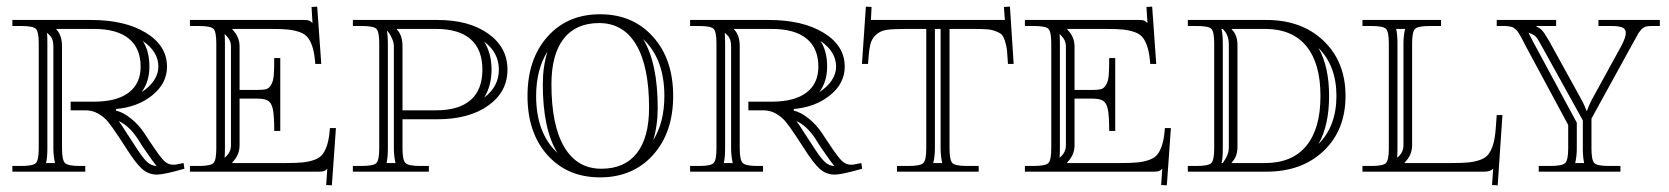

<svg xmlns="http://www.w3.org/2000/svg" viewBox="-20 -515 5007 576"><path d="M17.1 -455.1H252.9Q355 -455.1 418 -416.5Q481 -377.9 481 -314.9Q481 -265.1 437.3 -229.5Q393.6 -193.8 328.1 -188V-183.1Q348.6 -178.7 372.6 -159.7Q396.5 -140.6 413.1 -115.2L429.2 -90.8Q461.9 -41.5 473.1 -31.7Q484.9 -21 498 -21H505.9L530.8 -25.9L533.2 -8.8Q471.7 8.8 451.2 8.8Q425.8 8.8 406.7 -7.8Q387.7 -24.4 358.9 -69.8L334 -107.9Q314.9 -136.7 303 -150.9Q291 -165 273.9 -174.6Q256.8 -184.1 235.8 -184.1H191.9V-210H262.2Q330.1 -210 366 -237.1Q401.9 -264.2 401.9 -314.9Q401.9 -370.6 366.2 -399.4Q330.6 -428.2 262.2 -428.2H148.9V-426.8Q166 -409.7 166 -376V-69.8Q166 -34.7 175 -25.9Q184.1 -17.1 219.2 -17.1H235.8V0H17.1V-17.1H43.9Q79.1 -17.1 87.6 -25.9Q96.2 -34.7 96.2 -69.8V-384.8Q96.2 -419.9 87.6 -428.5Q79.1 -437 43.9 -437H17.1ZM450.2 -17.1Q441.4 -25.9 407.2 -76.2L392.1 -100.1Q367.2 -137.7 335.9 -151.9Q344.7 -140.6 356 -122.1L380.9 -84Q406.7 -43 420.4 -30Q434.1 -17.1 450.2 -17.1ZM404.8 -238.8Q428.2 -253.4 441.7 -273.4Q455.1 -293.5 455.1 -314.9Q455.1 -360.4 408.2 -392.1Q428.2 -362.3 428.2 -314.9Q428.2 -270 404.8 -238.8ZM121.1 -415Q122.1 -409.2 122.1 -384.8V-69.8Q122.1 -42 118.2 -25.9H145Q140.1 -47.9 140.1 -69.8V-376Q140.1 -397.9 129.9 -408.2L122.1 -416Z M549.8 -455.1H891.6Q902.8 -455.1 907.2 -453.4Q911.6 -451.7 917.5 -445.8L914.6 -494.1L931.6 -495.1L943.8 -323.2H925.8Q923.8 -352.1 918.5 -370.6Q913.1 -389.2 904.5 -400.9Q896 -412.6 879.6 -418.5Q863.3 -424.3 844.5 -426.3Q825.7 -428.2 794.9 -428.2H676.8V-426.8Q698.7 -404.8 698.7 -376V-245.1H750.5Q769 -245.1 778.3 -247.6Q787.6 -250 793.7 -261Q799.8 -272 801.3 -289.3Q802.7 -306.6 802.7 -340.8H820.8V-122.1H802.7Q802.7 -167 798.8 -186.3Q794.9 -205.6 784.9 -212.4Q774.9 -219.2 750.5 -219.2H698.7V-79.1Q698.7 -49.8 676.8 -27.8V-25.9H838.9Q869.6 -25.9 888.4 -27.8Q907.2 -29.8 923.6 -35.6Q939.9 -41.5 948.5 -53.2Q957 -64.9 962.4 -83.5Q967.8 -102.1 969.7 -130.9H987.8L975.6 41L958.5 40L961.9 -8.8Q956.5 -3.4 951.9 -1.7Q947.3 0 935.5 0H549.8V-17.1H576.7Q611.8 -17.1 620.4 -25.9Q628.9 -34.7 628.9 -69.8V-384.8Q628.9 -419.9 620.4 -428.5Q611.8 -437 576.7 -437H549.8ZM672.9 -79.1V-376Q672.9 -394 658.7 -408.2L653.8 -413.1Q654.8 -401.9 654.8 -384.8V-69.8Q654.8 -51.8 653.8 -42L658.7 -45.9Q672.9 -60.1 672.9 -79.1Z M1170.4 -428.2V-426.8Q1187.5 -409.7 1187.5 -376V-184.1H1288.6Q1356.9 -184.1 1392.1 -215.1Q1427.2 -246.1 1427.2 -306.2Q1427.2 -366.2 1392.1 -397.2Q1356.9 -428.2 1288.6 -428.2ZM1038.6 -455.1H1292.5Q1386.7 -455.1 1444.6 -414.1Q1502.4 -373 1502.4 -306.2Q1502.4 -239.3 1444.6 -198.2Q1386.7 -157.2 1292.5 -157.2H1187.5V-69.8Q1187.5 -34.7 1196.5 -25.9Q1205.6 -17.1 1240.7 -17.1H1266.6V0H1038.6V-17.1H1065.4Q1100.6 -17.1 1109.1 -25.9Q1117.7 -34.7 1117.7 -69.8V-384.8Q1117.7 -419.9 1109.1 -428.5Q1100.6 -437 1065.4 -437H1038.6ZM1161.6 -376Q1161.6 -386.7 1156.7 -397.9Q1151.9 -409.2 1147.5 -415.3Q1143.1 -421.4 1140.6 -422.9Q1143.6 -408.7 1143.6 -384.8V-69.8Q1143.6 -42 1139.6 -25.9H1166.5Q1161.6 -47.9 1161.6 -69.8ZM1432.6 -222.2Q1476.6 -255.4 1476.6 -306.2Q1476.6 -356.9 1432.6 -390.1Q1454.6 -354.5 1454.6 -306.2Q1454.6 -257.8 1432.6 -222.2Z M1927.2 -191.9Q1927.2 -315.4 1888.7 -380.6Q1850.1 -445.8 1777.3 -445.8Q1707.5 -445.8 1670.9 -398.7Q1634.3 -351.6 1634.3 -262.2Q1634.3 -138.7 1672.9 -73.7Q1711.4 -8.8 1784.2 -8.8Q1854 -8.8 1890.6 -55.7Q1927.2 -102.5 1927.2 -191.9ZM1999.5 -227.1Q1999.5 -117.2 1939 -50Q1878.4 17.1 1780.3 17.1Q1682.1 17.1 1622.3 -49.8Q1562.5 -116.7 1562.5 -227.1Q1562.5 -337.4 1622.3 -404.8Q1682.1 -472.2 1780.3 -472.2Q1878.4 -472.2 1939 -404.8Q1999.5 -337.4 1999.5 -227.1ZM1939.5 -94.2Q1973.1 -147.9 1973.1 -227.1Q1973.1 -338.4 1909.2 -397.9Q1953.1 -326.7 1953.1 -191.9Q1953.1 -137.7 1939.5 -94.2ZM1622.6 -360.8Q1588.4 -306.2 1588.4 -227.1Q1588.4 -115.7 1652.3 -56.2Q1608.4 -127.4 1608.4 -262.2Q1608.4 -315.9 1622.6 -360.8Z M2050.3 -455.1H2286.1Q2388.2 -455.1 2451.2 -416.5Q2514.2 -377.9 2514.2 -314.9Q2514.2 -265.1 2470.5 -229.5Q2426.8 -193.8 2361.3 -188V-183.1Q2381.8 -178.7 2405.8 -159.7Q2429.7 -140.6 2446.3 -115.2L2462.4 -90.8Q2495.1 -41.5 2506.3 -31.7Q2518.1 -21 2531.2 -21H2539.1L2564 -25.9L2566.4 -8.8Q2504.9 8.8 2484.4 8.8Q2459 8.8 2439.9 -7.8Q2420.9 -24.4 2392.1 -69.8L2367.2 -107.9Q2348.1 -136.7 2336.2 -150.9Q2324.2 -165 2307.1 -174.6Q2290 -184.1 2269 -184.1H2225.1V-210H2295.4Q2363.3 -210 2399.2 -237.1Q2435.1 -264.2 2435.1 -314.9Q2435.1 -370.6 2399.4 -399.4Q2363.8 -428.2 2295.4 -428.2H2182.1V-426.8Q2199.2 -409.7 2199.2 -376V-69.8Q2199.2 -34.7 2208.3 -25.9Q2217.3 -17.1 2252.4 -17.1H2269V0H2050.3V-17.1H2077.1Q2112.3 -17.1 2120.8 -25.9Q2129.4 -34.7 2129.4 -69.8V-384.8Q2129.4 -419.9 2120.8 -428.5Q2112.3 -437 2077.1 -437H2050.3ZM2483.4 -17.1Q2474.6 -25.9 2440.4 -76.2L2425.3 -100.1Q2400.4 -137.7 2369.1 -151.9Q2377.9 -140.6 2389.2 -122.1L2414.1 -84Q2439.9 -43 2453.6 -30Q2467.3 -17.1 2483.4 -17.1ZM2438 -238.8Q2461.4 -253.4 2474.9 -273.4Q2488.3 -293.5 2488.3 -314.9Q2488.3 -360.4 2441.4 -392.1Q2461.4 -362.3 2461.4 -314.9Q2461.4 -270 2438 -238.8ZM2154.3 -415Q2155.3 -409.2 2155.3 -384.8V-69.8Q2155.3 -42 2151.4 -25.9H2178.2Q2173.3 -47.9 2173.3 -69.8V-376Q2173.3 -397.9 2163.1 -408.2L2155.3 -416Z M2592.8 -455.1H2994.6L2991.7 -494.1L3009.8 -495.1L3021 -323.2H3003.9Q3002.4 -350.1 3001 -364Q2999.5 -377.9 2994.9 -392.1Q2990.2 -406.2 2984.6 -411.6Q2979 -417 2966.6 -421.6Q2954.1 -426.3 2939.2 -427.2Q2924.3 -428.2 2898.9 -428.2H2828.6V-69.8Q2828.6 -34.7 2837.2 -25.9Q2845.7 -17.1 2880.9 -17.1H2916V0H2670.9V-17.1H2706.1Q2741.2 -17.1 2750 -25.9Q2758.8 -34.7 2758.8 -69.8V-428.2H2697.8Q2659.7 -428.2 2640.6 -425.5Q2621.6 -422.9 2608.2 -410.9Q2594.7 -398.9 2590.6 -379.9Q2586.4 -360.8 2584 -323.2H2565.9L2577.6 -495.1L2594.7 -494.1ZM2801.8 -428.2H2784.7V-69.8Q2784.7 -46.4 2779.8 -25.9H2806.6Q2801.8 -47.9 2801.8 -69.8Z M3054.7 -455.1H3396.5Q3407.7 -455.1 3412.1 -453.4Q3416.5 -451.7 3422.4 -445.8L3419.4 -494.1L3436.5 -495.1L3448.7 -323.2H3430.7Q3428.7 -352.1 3423.3 -370.6Q3418 -389.2 3409.4 -400.9Q3400.9 -412.6 3384.5 -418.5Q3368.2 -424.3 3349.4 -426.3Q3330.6 -428.2 3299.8 -428.2H3181.6V-426.8Q3203.6 -404.8 3203.6 -376V-245.1H3255.4Q3273.9 -245.1 3283.2 -247.6Q3292.5 -250 3298.6 -261Q3304.7 -272 3306.2 -289.3Q3307.6 -306.6 3307.6 -340.8H3325.7V-122.1H3307.6Q3307.6 -167 3303.7 -186.3Q3299.8 -205.6 3289.8 -212.4Q3279.8 -219.2 3255.4 -219.2H3203.6V-79.1Q3203.6 -49.8 3181.6 -27.8V-25.9H3343.8Q3374.5 -25.9 3393.3 -27.8Q3412.1 -29.8 3428.5 -35.6Q3444.8 -41.5 3453.4 -53.2Q3461.9 -64.9 3467.3 -83.5Q3472.7 -102.1 3474.6 -130.9H3492.7L3480.5 41L3463.4 40L3466.8 -8.8Q3461.4 -3.4 3456.8 -1.7Q3452.1 0 3440.4 0H3054.7V-17.1H3081.5Q3116.7 -17.1 3125.2 -25.9Q3133.8 -34.7 3133.8 -69.8V-384.8Q3133.8 -419.9 3125.2 -428.5Q3116.7 -437 3081.5 -437H3054.7ZM3177.7 -79.1V-376Q3177.7 -394 3163.6 -408.2L3158.7 -413.1Q3159.7 -401.9 3159.7 -384.8V-69.8Q3159.7 -51.8 3158.7 -42L3163.6 -45.9Q3177.7 -60.1 3177.7 -79.1Z M3675.3 -25.9H3775.4Q3856.4 -25.9 3898.9 -77.4Q3941.4 -128.9 3941.4 -227.1Q3941.4 -325.2 3898.9 -376.7Q3856.4 -428.2 3775.4 -428.2H3675.3V-426.8Q3692.4 -409.7 3692.4 -379.9V-74.2Q3692.4 -44.9 3675.3 -27.8ZM3570.3 -437H3543.5V-455.1H3779.3Q3885.7 -455.1 3951.2 -392.1Q4016.6 -329.1 4016.6 -227.1Q4016.6 -125 3951.2 -62.5Q3885.7 0 3779.3 0H3543.5V-17.1H3570.3Q3605.5 -17.1 3614 -25.9Q3622.6 -34.7 3622.6 -69.8V-384.8Q3622.6 -419.9 3614 -428.5Q3605.5 -437 3570.3 -437ZM3935.5 -83Q3989.3 -136.7 3989.3 -227.1Q3989.3 -317.4 3935.5 -371.1Q3967.3 -314.9 3967.3 -227.1Q3967.3 -139.2 3935.5 -83ZM3648.4 -428.2H3644.5Q3648.4 -412.1 3648.4 -384.8V-69.8Q3648.4 -38.1 3644.5 -25.9H3648.4Q3649.4 -28.3 3654.3 -35.2Q3659.2 -42 3662.8 -51.8Q3666.5 -61.5 3666.5 -74.2V-379.9Q3666.5 -395.5 3662.8 -405.8Q3659.2 -416 3653.8 -421.9Z M4146.5 -69.8V-384.8Q4146.5 -419.9 4137.9 -428.5Q4129.4 -437 4094.2 -437H4067.4V-455.1H4303.2V-437H4269.5Q4234.4 -437 4225.3 -428.5Q4216.3 -419.9 4216.3 -384.8V-79.1Q4216.3 -49.8 4194.3 -27.8V-25.9H4336.4Q4367.2 -25.9 4386 -27.8Q4404.8 -29.8 4421.1 -35.6Q4437.5 -41.5 4446 -53.2Q4454.6 -64.9 4460 -83.5Q4465.3 -102.1 4467.3 -130.9L4470.2 -169.9H4487.3L4473.1 41L4456.1 40L4459.5 -8.8Q4450.7 0 4432.1 0H4067.4V-17.1H4094.2Q4129.4 -17.1 4137.9 -25.9Q4146.5 -34.7 4146.5 -69.8ZM4168.5 -428.2Q4172.4 -410.6 4172.4 -384.8V-69.8Q4172.4 -51.8 4171.4 -42L4176.3 -45.9Q4190.4 -60.1 4190.4 -79.1V-384.8Q4190.4 -407.7 4195.3 -428.2Z M4628.4 -390.1 4725.6 -213.9Q4733.9 -198.7 4739.3 -183.1H4741.2Q4745.6 -196.3 4754.4 -213.9L4843.3 -376Q4857.4 -402.3 4857.4 -416Q4857.4 -428.2 4846.9 -432.6Q4836.4 -437 4812.5 -437H4775.4V-455.1H4959.5V-437H4933.6Q4929.2 -437 4925.3 -436.5Q4921.4 -436 4918.5 -435.5Q4915.5 -435.1 4912.4 -432.9Q4909.2 -430.7 4907.2 -429.7Q4905.3 -428.7 4902.3 -424.6Q4899.4 -420.4 4897.7 -418.7Q4896 -417 4892.6 -410.6Q4889.2 -404.3 4887.5 -401.1Q4885.7 -397.9 4880.9 -389.4Q4876 -380.9 4873.5 -376L4754.4 -159.2V-69.8Q4754.4 -34.7 4762.9 -25.9Q4771.5 -17.1 4806.6 -17.1H4841.3V0H4596.2V-17.1H4631.3Q4666.5 -17.1 4675.5 -25.9Q4684.6 -34.7 4684.6 -69.8V-140.1L4556.6 -377.9Q4554.2 -382.8 4548.8 -393.3Q4543.5 -403.8 4541.7 -406.5Q4540 -409.2 4535.9 -416Q4531.7 -422.9 4529.5 -424.6Q4527.3 -426.3 4523.2 -429.9Q4519 -433.6 4515.1 -434.3Q4511.2 -435.1 4505.9 -436Q4500.5 -437 4493.7 -437H4470.2V-455.1H4648.4V-437H4589.4V-435.1Q4599.6 -431.6 4607.7 -422.1Q4615.7 -412.6 4628.4 -390.1ZM4604.5 -377.9Q4592.8 -399.9 4586.9 -405.5Q4581.1 -411.1 4569.3 -415.5Q4566.9 -416.5 4565.4 -417L4579.6 -389.2L4710.4 -147V-69.8Q4710.4 -46.4 4705.6 -25.9H4732.4Q4728.5 -43.5 4728.5 -69.8V-153.8Z"/></svg>

Font: FoglihtenNo01
Style: Regular
Weight: 500
Version: Version 0.61